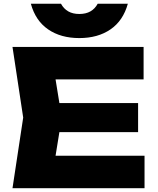

<svg xmlns="http://www.w3.org/2000/svg" viewBox="-20 -999 836 1019"><path d="M712.9 -297.9H162.2V-452.1H712.9ZM259.3 -76.4 173.5 -172.5H747.1V0H46.3L103.1 -375L46.3 -750H742.1V-577.5H173.5L259.3 -673.6L307.7 -375ZM400.9 -924.8Q435.8 -924.8 459.9 -938.6Q484.1 -952.4 498.6 -979.3H658.5Q633.7 -889.3 566.5 -843.1Q499.2 -796.9 400.9 -796.9Q302.6 -796.9 235.4 -843.1Q168.2 -889.3 143.7 -979.3H303.6Q318.2 -952.4 342.3 -938.6Q366.4 -924.8 400.9 -924.8Z"/></svg>

Font: Unbounded Variable
Style: Regular
Weight: 400
Designer: Luke Prowse, Jean-Baptiste Morizot, Fátima Lázaro, Florian Runge
Foundry: NaN
Version: Version 1.600;FEAKit 1.0